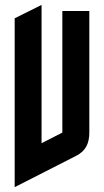

<svg xmlns="http://www.w3.org/2000/svg" viewBox="-20 -670 425 785"><path d="M40 -595.2 149.9 -649.9V-84.5L234.9 -127.9V-625H345.2V-127.9Q345.2 -94.2 333 -71.3Q320.3 -47.9 292 -33.2L40 95.2Z"/></svg>

Font: Horta
Style: Regular
Weight: 600
Width: 3
Version: Version 0.11